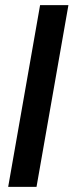

<svg xmlns="http://www.w3.org/2000/svg" viewBox="-20 -732 288 752"><path d="M123 0H12L137 -712H248Z"/></svg>

Font: Creato Display Medium
Style: Italic
Weight: 500
Italic angle: -10°
Version: Version 1.000